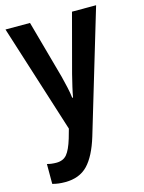

<svg xmlns="http://www.w3.org/2000/svg" viewBox="-118 -613 692 923"><g transform="rotate(-15 228.0 -151.5)"><path d="M2 -543H124L204 -254Q211 -226 217.5 -197.5Q224 -169 227 -143H231Q235 -166 241.5 -194Q248 -222 256 -254L333 -543H453L272 62Q244 154 202.5 197Q161 240 90 240Q72 240 56.5 238Q41 236 27 232V133Q37 136 49 137.5Q61 139 73 139Q107 139 125.5 117Q144 95 160 42L173 -4Z"/></g></svg>

Font: Noto Sans Lao Looped Condensed SemiBold
Style: Regular
Weight: 600
Width: 3
Designer: Mark Frömberg, Ben Mitchell
Foundry: The Fontpad Ltd
Version: Version 1.002; ttfautohint (v1.8.4.7-5d5b)